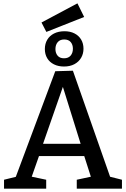

<svg xmlns="http://www.w3.org/2000/svg" viewBox="-20 -1123 750 1143"><path d="M642 -52 615 -76 706 -53V0H437V-53L535 -74L525 -58L477 -208L494 -194H202L217 -208L165 -60L160 -73L255 -53V0H4V-53L93 -75L68 -54L309 -699L414 -702ZM231 -252 222 -267H476L465 -251L343 -642H367ZM361 -727Q327 -727 301 -740Q275 -753 261 -776.5Q247 -800 247 -831Q247 -862 261 -886Q275 -910 301.5 -923.5Q328 -937 364 -937Q398 -937 423.5 -924Q449 -911 463 -887.5Q477 -864 477 -833Q477 -803 463 -779Q449 -755 423 -741Q397 -727 361 -727ZM361 -776Q387 -776 400.5 -792Q414 -808 414 -833Q414 -857 401 -872.5Q388 -888 362 -888Q337 -888 323.5 -872Q310 -856 310 -831Q310 -807 323 -791.5Q336 -776 361 -776ZM256 -933 227 -989 441 -1103 481 -1022Z"/></svg>

Font: Bitter Thin Medium
Style: Regular
Weight: 500
Version: Version 3.021